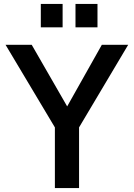

<svg xmlns="http://www.w3.org/2000/svg" viewBox="-20 -949 676 969"><path d="M296 -929H186V-811H296ZM472 -929H361V-811H472ZM627 -723H494L319 -412L140 -723H8L257 -306V0H379V-306Z"/></svg>

Font: United Sans SemiBold
Style: Regular
Weight: 600
Designer: Pablo Impallari, Rodrigo Fuenzalida (Modified by Dan O. Williams)
Version: Version 1.000;PS 001.000;hotconv 1.0.88;makeotf.lib2.5.64775